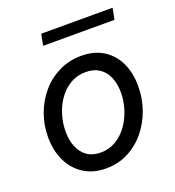

<svg xmlns="http://www.w3.org/2000/svg" viewBox="-127 -787 816 895"><g transform="rotate(-20 280.5 -339.0)"><path d="M248.5 7.8Q184.1 7.8 137.9 -22Q91.8 -51.8 67.1 -103.5Q42.5 -155.3 42.5 -221.2Q42.5 -281.2 62.5 -335.9Q82.5 -390.6 119.1 -433.3Q155.8 -476.1 206.1 -500.7Q256.3 -525.4 316.9 -525.4Q381.3 -525.4 426.5 -496.8Q471.7 -468.3 495.4 -418Q519 -367.7 519 -302.2Q519 -242.2 499.5 -186.5Q480 -130.9 444.1 -87.2Q408.2 -43.5 358.4 -17.8Q308.6 7.8 248.5 7.8ZM249.5 -70.3Q291 -70.3 325 -90.3Q358.9 -110.4 383.1 -144Q407.2 -177.7 420.2 -219Q433.1 -260.3 433.1 -302.2Q433.1 -345.7 418.9 -378.4Q404.8 -411.1 377.4 -429.2Q350.1 -447.3 310.5 -447.3Q268.1 -447.3 234.4 -427.5Q200.7 -407.7 177 -374.8Q153.3 -341.8 140.9 -301Q128.4 -260.3 128.4 -218.3Q128.4 -174.8 142.1 -141.4Q155.8 -107.9 182.9 -89.1Q210 -70.3 249.5 -70.3ZM166.5 -629.9 177.7 -686H531.7L520.5 -629.9Z"/></g></svg>

Font: Reddit Sans
Style: Italic
Weight: 400
Italic angle: -11.25°
Designer: Stephen Hutchings
Version: Version 1.013